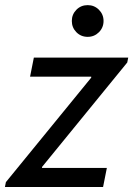

<svg xmlns="http://www.w3.org/2000/svg" viewBox="-28 -748 533 768"><path d="M-8.3 0 -4.4 -19.5 336.9 -437.5V-441.4H92.3L107.4 -517.6H484.9L481 -498L140.1 -80.1V-76.2H399.4L384.3 0ZM322.8 -600.6Q295.9 -600.6 277.6 -619.1Q259.3 -637.7 259.3 -664.1Q259.3 -690.4 277.6 -709Q295.9 -727.5 322.8 -727.5Q349.1 -727.5 367.7 -709Q386.2 -690.4 386.2 -664.1Q386.2 -637.7 367.7 -619.1Q349.1 -600.6 322.8 -600.6Z"/></svg>

Font: Reddit Sans
Style: Italic
Weight: 400
Italic angle: -11.25°
Designer: Stephen Hutchings
Version: Version 1.013